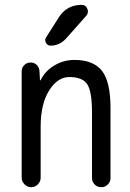

<svg xmlns="http://www.w3.org/2000/svg" viewBox="-20 -780 540 800"><path d="M320.3 -759.8Q336.9 -759.8 343.8 -743.7Q350.6 -727.5 339.8 -714.8L255.9 -620.1Q228.5 -589.8 190.4 -589.8Q177.7 -589.8 171.4 -602.1Q165 -614.3 171.9 -624L226.6 -710Q259.8 -759.8 320.3 -759.8ZM70.3 -40V-483.4Q70.3 -498 81.1 -508.8Q91.8 -519.5 107.4 -519.5Q123 -519.5 133.3 -509.3Q143.6 -499 144.5 -483.4L146.5 -446.3Q146.5 -445.3 147.5 -445.3Q149.4 -445.3 149.4 -446.3Q168 -484.4 206.5 -507.3Q245.1 -530.3 290 -530.3Q369.1 -530.3 404.8 -484.9Q440.4 -439.5 440.4 -330.1V-38.1Q440.4 -22.5 429.2 -11.2Q418 0 401.9 0Q385.7 0 374.5 -11.2Q363.3 -22.5 363.3 -38.1V-311.5Q363.3 -399.4 343.3 -429.2Q323.2 -459 269.5 -459Q219.7 -459 184.6 -402.8Q149.4 -346.7 149.4 -252V-40Q149.4 -23.4 137.7 -11.7Q126 0 109.9 0Q93.8 0 82 -12.2Q70.3 -24.4 70.3 -40Z"/></svg>

Font: Rounded-X Mgen+ 1m regular
Style: Regular
Weight: 400
Designer: [Source Han Sans]
Ryoko NISHIZUKA  (kana & ideographs); Paul D. Hunt (Latin, Greek & Cyrillic); Wenlong ZHANG  (bopomofo
Version: Version 1.059.20150602